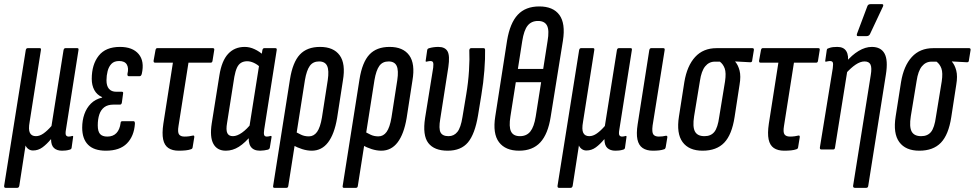

<svg xmlns="http://www.w3.org/2000/svg" viewBox="-35 -720 4696 925"><path d="M-8 185Q-16 185 -15 175L89 -478Q91 -488 98 -488H157Q164 -488 162 -478L108 -134Q101 -96 109 -80Q117 -64 138 -64Q156 -64 174.5 -77Q193 -90 213 -113L271 -478Q273 -488 280 -488H338Q345 -488 343 -478L283 -97Q279 -75 283 -68.5Q287 -62 296 -62Q301 -62 305 -63Q309 -64 313 -65Q319 -66 317 -58L310 -8Q309 -1 301 1Q291 4 282 5Q273 6 264 6Q239 6 225 -7Q211 -20 211 -49H210Q190 -25 169.5 -10Q149 5 124 5Q112 5 102.5 -1.5Q93 -8 88 -19L58 175Q56 185 48 185Z M475 6Q418 6 389.5 -22.5Q361 -51 361 -105Q361 -140 371.5 -170Q382 -200 403 -221Q424 -242 457 -250V-252Q432 -263 419.5 -286Q407 -309 407 -340Q407 -409 440.5 -451.5Q474 -494 543 -494Q604 -494 633 -459.5Q662 -425 648 -364Q645 -353 638 -353H585Q578 -353 579 -364Q586 -392 576 -409Q566 -426 539 -426Q515 -426 502 -412.5Q489 -399 483.5 -377.5Q478 -356 478 -333Q478 -306 490 -292Q502 -278 525 -278H552Q560 -278 558 -269L552 -225Q550 -216 543 -216H512Q484 -216 467.5 -203.5Q451 -191 443.5 -168.5Q436 -146 436 -116Q436 -87 447 -74.5Q458 -62 482 -62Q510 -62 526 -79Q542 -96 546 -127Q546 -136 554 -136H609Q615 -136 615 -124Q611 -64 576.5 -29Q542 6 475 6Z M826 6Q795 6 776 -7Q757 -20 751 -48.5Q745 -77 752 -124L798 -418H712Q704 -418 705 -428L714 -478Q716 -488 722 -488H991Q999 -488 997 -478L989 -428Q988 -418 980 -418H873L825 -113Q820 -83 827.5 -72.5Q835 -62 854 -62Q865 -62 876.5 -63.5Q888 -65 895 -67Q902 -68 901 -59L893 -10Q892 -3 885 -1Q874 3 859 4.5Q844 6 826 6Z M1053 6Q1011 6 993 -27Q975 -60 985 -125L1022 -357Q1033 -427 1064 -460.5Q1095 -494 1144 -494Q1168 -494 1191.5 -483Q1215 -472 1235 -454L1221 -395Q1204 -410 1187.5 -417.5Q1171 -425 1156 -425Q1139 -425 1126.5 -417.5Q1114 -410 1106.5 -393.5Q1099 -377 1094 -350L1059 -128Q1053 -94 1060 -79Q1067 -64 1087 -64Q1107 -64 1131 -81Q1155 -98 1178 -128L1179 -72Q1146 -32 1116 -13Q1086 6 1053 6ZM1218 6Q1153 6 1165 -76L1169 -95L1165 -100L1215 -416L1223 -440L1229 -478Q1231 -488 1238 -488H1292Q1300 -488 1298 -478L1238 -97Q1235 -78 1237.5 -70Q1240 -62 1251 -62Q1255 -62 1260 -63Q1265 -64 1268 -65Q1275 -66 1273 -58L1265 -9Q1264 -2 1256 1Q1248 3 1237.5 4.5Q1227 6 1218 6Z M1287 185Q1279 185 1281 175L1362 -338Q1375 -420 1409.5 -457Q1444 -494 1507 -494Q1572 -494 1601.5 -453.5Q1631 -413 1617 -332L1589 -151Q1576 -74 1545.5 -34Q1515 6 1467 6Q1445 6 1421 -1.5Q1397 -9 1374 -22L1384 -87Q1399 -79 1415.5 -71Q1432 -63 1453 -63Q1477 -63 1492.5 -84.5Q1508 -106 1516 -154L1544 -334Q1551 -381 1541 -402.5Q1531 -424 1502 -424Q1473 -424 1457.5 -402.5Q1442 -381 1434 -334L1354 175Q1353 185 1345 185Z M1622 185Q1614 185 1616 175L1697 -338Q1710 -420 1744.5 -457Q1779 -494 1842 -494Q1907 -494 1936.5 -453.5Q1966 -413 1952 -332L1924 -151Q1911 -74 1880.5 -34Q1850 6 1802 6Q1780 6 1756 -1.5Q1732 -9 1709 -22L1719 -87Q1734 -79 1750.5 -71Q1767 -63 1788 -63Q1812 -63 1827.5 -84.5Q1843 -106 1851 -154L1879 -334Q1886 -381 1876 -402.5Q1866 -424 1837 -424Q1808 -424 1792.5 -402.5Q1777 -381 1769 -334L1689 175Q1688 185 1680 185Z M2122 6Q2057 6 2028.5 -31Q2000 -68 2013 -152L2052 -394Q2054 -412 2051.5 -419Q2049 -426 2038 -426Q2034 -426 2029.5 -425Q2025 -424 2020 -423Q2014 -422 2016 -429L2023 -478Q2024 -486 2033 -488Q2043 -491 2054.5 -492.5Q2066 -494 2077 -494Q2109 -494 2121 -473Q2133 -452 2125 -397L2086 -147Q2078 -100 2087.5 -82Q2097 -64 2126 -64Q2152 -64 2168.5 -84.5Q2185 -105 2193 -156L2211 -264Q2221 -323 2224.5 -380Q2228 -437 2226 -478Q2227 -488 2235 -488H2295Q2302 -488 2302 -479Q2303 -440 2298.5 -380.5Q2294 -321 2284 -262L2268 -164Q2253 -74 2219.5 -34Q2186 6 2122 6Z M2466 6Q2400 6 2369 -35Q2338 -76 2351 -159L2408 -525Q2422 -609 2459.5 -649Q2497 -689 2563 -689Q2630 -689 2660 -648Q2690 -607 2677 -524L2618 -157Q2605 -74 2568 -34Q2531 6 2466 6ZM2470 -64Q2502 -64 2520 -86.5Q2538 -109 2546 -159L2572 -324H2450L2424 -159Q2416 -109 2427 -86.5Q2438 -64 2470 -64ZM2460 -388H2582L2603 -522Q2612 -574 2600.5 -596.5Q2589 -619 2557 -619Q2525 -619 2507 -596.5Q2489 -574 2481 -522Z M2658 185Q2650 185 2651 175L2755 -478Q2757 -488 2764 -488H2823Q2830 -488 2828 -478L2774 -134Q2767 -96 2775 -80Q2783 -64 2804 -64Q2822 -64 2840.5 -77Q2859 -90 2879 -113L2937 -478Q2939 -488 2946 -488H3004Q3011 -488 3009 -478L2949 -97Q2945 -75 2949 -68.5Q2953 -62 2962 -62Q2967 -62 2971 -63Q2975 -64 2979 -65Q2985 -66 2983 -58L2976 -8Q2975 -1 2967 1Q2957 4 2948 5Q2939 6 2930 6Q2905 6 2891 -7Q2877 -20 2877 -49H2876Q2856 -25 2835.5 -10Q2815 5 2790 5Q2778 5 2768.5 -1.5Q2759 -8 2754 -19L2724 175Q2722 185 2714 185Z M3110 6Q3080 6 3061 -7Q3042 -20 3036 -48Q3030 -76 3037 -121L3093 -478Q3095 -488 3102 -488H3161Q3169 -488 3167 -478L3109 -115Q3105 -83 3112.5 -72.5Q3120 -62 3139 -62Q3148 -62 3156.5 -63Q3165 -64 3173 -66Q3181 -67 3180 -58L3172 -10Q3170 -2 3165 -1Q3154 3 3140.5 4.5Q3127 6 3110 6Z M3350 6Q3284 6 3253.5 -35.5Q3223 -77 3236 -159L3262 -325Q3275 -403 3314 -445.5Q3353 -488 3417 -488H3590Q3598 -488 3597 -479L3589 -430Q3589 -420 3580 -420L3507 -424V-423Q3521 -407 3528 -380Q3535 -353 3528 -312L3504 -156Q3491 -71 3454 -32.5Q3417 6 3350 6ZM3359 -64Q3390 -64 3406.5 -84.5Q3423 -105 3430 -157L3458 -328Q3464 -369 3456.5 -390Q3449 -411 3433 -423H3409Q3381 -423 3362.5 -400.5Q3344 -378 3337 -330L3309 -160Q3301 -109 3313 -86.5Q3325 -64 3359 -64Z M3743 6Q3712 6 3693 -7Q3674 -20 3668 -48.5Q3662 -77 3669 -124L3715 -418H3629Q3621 -418 3622 -428L3631 -478Q3633 -488 3639 -488H3908Q3916 -488 3914 -478L3906 -428Q3905 -418 3897 -418H3790L3742 -113Q3737 -83 3744.5 -72.5Q3752 -62 3771 -62Q3782 -62 3793.5 -63.5Q3805 -65 3812 -67Q3819 -68 3818 -59L3810 -10Q3809 -3 3802 -1Q3791 3 3776 4.5Q3761 6 3743 6Z M4084 185Q4074 185 4075 175L4160 -358Q4166 -393 4159 -408.5Q4152 -424 4130 -424Q4110 -424 4087 -408.5Q4064 -393 4039 -365L4040 -420Q4069 -455 4101.5 -474.5Q4134 -494 4165 -494Q4209 -494 4226.5 -462Q4244 -430 4233 -361L4148 175Q4147 185 4138 185ZM3921 0Q3914 0 3915 -10L3977 -391Q3980 -413 3977 -419.5Q3974 -426 3963 -426Q3959 -426 3954.5 -425Q3950 -424 3945 -423Q3939 -422 3941 -429L3948 -478Q3949 -484 3951.5 -485.5Q3954 -487 3958 -488Q3968 -492 3978.5 -493Q3989 -494 3999 -494Q4030 -494 4042.5 -473Q4055 -452 4049 -414L4047 -401L4048 -384L3988 -10Q3987 0 3980 0ZM4099 -546Q4094 -546 4093 -549Q4092 -552 4094 -558L4144 -691Q4146 -696 4150 -698Q4154 -700 4159 -700H4214Q4219 -700 4220 -697Q4221 -694 4219 -689L4156 -555Q4151 -546 4140 -546Z M4394 6Q4328 6 4297.5 -35.5Q4267 -77 4280 -159L4306 -325Q4319 -403 4358 -445.5Q4397 -488 4461 -488H4634Q4642 -488 4641 -479L4633 -430Q4633 -420 4624 -420L4551 -424V-423Q4565 -407 4572 -380Q4579 -353 4572 -312L4548 -156Q4535 -71 4498 -32.5Q4461 6 4394 6ZM4403 -64Q4434 -64 4450.5 -84.5Q4467 -105 4474 -157L4502 -328Q4508 -369 4500.5 -390Q4493 -411 4477 -423H4453Q4425 -423 4406.5 -400.5Q4388 -378 4381 -330L4353 -160Q4345 -109 4357 -86.5Q4369 -64 4403 -64Z"/></svg>

Font: Sofia Sans Extra Condensed Medium
Style: Italic
Weight: 500
Italic angle: -9°
Version: Version 4.100